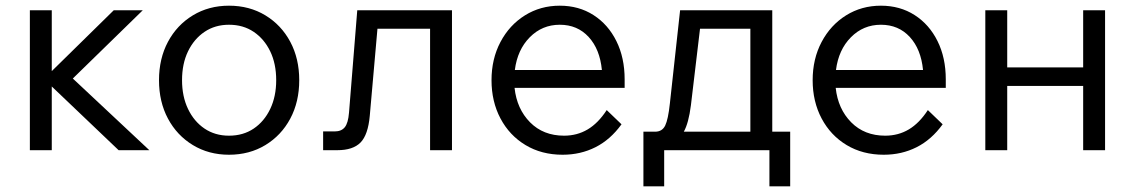

<svg xmlns="http://www.w3.org/2000/svg" viewBox="-20 -528 3990 675"><path d="M85 0V-492H162V-278L380 -492H482L236 -252L505 0H397L162 -224V0Z M785 16Q714 16 658 -18Q602 -52 570.5 -111Q539 -170 539 -246Q539 -322 570.5 -381Q602 -440 658 -474Q714 -508 785 -508Q857 -508 913 -474Q969 -440 1000.5 -381Q1032 -322 1032 -246Q1032 -170 1000.5 -111Q969 -52 913 -18Q857 16 785 16ZM785 -51Q835 -51 872 -76Q909 -101 930 -145Q951 -189 951 -246Q951 -304 930 -347.5Q909 -391 872 -416Q835 -441 785 -441Q736 -441 699 -416Q662 -391 641 -347.5Q620 -304 620 -246Q620 -189 641 -145Q662 -101 699 -76Q736 -51 785 -51Z M1116 0V-66H1157Q1180 -66 1192 -80.5Q1204 -95 1207 -132L1236 -492H1569V0H1492V-427H1307L1280 -121Q1274 -54 1247.5 -27Q1221 0 1166 0Z M2113 -141 2165 -91Q2126 -37 2073.5 -10.5Q2021 16 1958 16Q1884 16 1827.5 -18Q1771 -52 1739.5 -111.5Q1708 -171 1708 -246Q1708 -321 1739.5 -380.5Q1771 -440 1825.5 -474Q1880 -508 1948 -508Q2015 -508 2066.5 -475Q2118 -442 2147 -383.5Q2176 -325 2176 -249V-219H1789Q1797 -145 1843.5 -98Q1890 -51 1963 -51Q2009 -51 2046 -73Q2083 -95 2113 -141ZM1948 -441Q1886 -441 1842.5 -397Q1799 -353 1790 -282H2096Q2089 -355 2049.5 -398Q2010 -441 1948 -441Z M2242 127V-65H2283Q2308 -65 2318.5 -86.5Q2329 -108 2335 -164L2371 -492H2695V-65H2758V127H2685V0H2315V127ZM2409 -158Q2401 -95 2384 -65H2618V-427H2441Z M3242 -141 3294 -91Q3255 -37 3202.5 -10.5Q3150 16 3087 16Q3013 16 2956.5 -18Q2900 -52 2868.5 -111.5Q2837 -171 2837 -246Q2837 -321 2868.5 -380.5Q2900 -440 2954.5 -474Q3009 -508 3077 -508Q3144 -508 3195.5 -475Q3247 -442 3276 -383.5Q3305 -325 3305 -249V-219H2918Q2926 -145 2972.5 -98Q3019 -51 3092 -51Q3138 -51 3175 -73Q3212 -95 3242 -141ZM3077 -441Q3015 -441 2971.5 -397Q2928 -353 2919 -282H3225Q3218 -355 3178.5 -398Q3139 -441 3077 -441Z M3444 0V-492H3521V-291H3788V-492H3865V0H3788V-226H3521V0Z"/></svg>

Font: Wix Madefor Text
Style: Regular
Weight: 400
Designer: Dalton Maag Ltd
Foundry: Dalton Maag Ltd
Version: Version 3.100